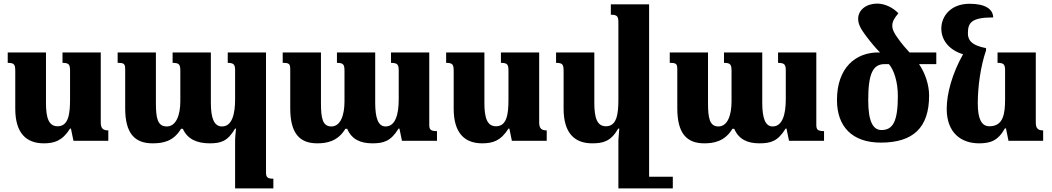

<svg xmlns="http://www.w3.org/2000/svg" viewBox="-20 -784 5857 1069"><path d="M224 14C284 14 328 -1 370 -68H375L389 0H583V-58C556 -58 541 -67 541 -102V-492H328V-434C365 -434 370 -424 370 -389V-231C370 -151 362 -81 301 -81C252 -81 236 -126 236 -211V-492H23V-434C61 -434 65 -424 65 -386V-179C65 -44 125 14 224 14Z M1248 -492V-434C1286 -434 1289 -421 1289 -388V-231C1289 -151 1273 -80 1216 -80C1171 -80 1154 -128 1154 -212V-492H941V-434C979 -434 984 -424 984 -388V-219C984 -145 961 -80 909 -80C856 -80 848 -128 848 -212V-492H635V-434C672 -434 677 -429 677 -395V-181C677 -43 729 14 829 14C885 14 945 5 988 -67H998C1024 -8 1079 14 1147 14C1210 14 1247 3 1289 -68H1294C1292 -44 1289 -21 1289 3V265H1502V211C1466 211 1461 201 1461 174V-492Z M2157 -492V-434C2197 -434 2200 -421 2200 -388V-231C2200 -151 2183 -80 2127 -80C2085 -80 2069 -128 2069 -212V-492H1856V-434C1893 -434 1898 -424 1898 -388V-219C1898 -145 1877 -80 1825 -80C1775 -80 1767 -128 1767 -212V-492H1554V-434C1591 -434 1596 -429 1596 -395V-181C1596 -43 1647 14 1746 14C1796 14 1860 5 1903 -67H1913C1938 -8 1987 14 2053 14C2115 14 2156 3 2199 -68H2204L2218 0H2413V-54C2375 -54 2370 -64 2370 -91V-492Z M2665 14C2725 14 2769 -1 2811 -68H2816L2830 0H3024V-58C2997 -58 2982 -67 2982 -102V-492H2769V-434C2806 -434 2811 -424 2811 -389V-231C2811 -151 2803 -81 2742 -81C2693 -81 2677 -126 2677 -211V-492H2464V-434C2502 -434 2506 -424 2506 -386V-179C2506 -44 2566 14 2665 14Z M3726 200H3594V-760H3381V-702C3418 -702 3423 -692 3423 -657V-231C3423 -151 3415 -81 3354 -81C3305 -81 3289 -126 3289 -211V-492H3076V-434C3114 -434 3118 -424 3118 -386V-179C3118 -44 3178 14 3277 14C3337 14 3381 4 3422 -68H3428C3427 -44 3423 -21 3423 3V265H3726Z M4312 -492V-434C4352 -434 4355 -421 4355 -388V-231C4355 -151 4338 -80 4282 -80C4240 -80 4224 -128 4224 -212V-492H4011V-434C4048 -434 4053 -424 4053 -388V-219C4053 -145 4032 -80 3980 -80C3930 -80 3922 -128 3922 -212V-492H3709V-434C3746 -434 3751 -429 3751 -395V-181C3751 -43 3802 14 3901 14C3951 14 4015 5 4058 -67H4068C4093 -8 4142 14 4208 14C4270 14 4311 3 4354 -68H4359L4373 0H4568V-54C4530 -54 4525 -64 4525 -91V-492Z M5153 -252C5153 -312 5131 -377 5097 -427H5193V-492H5044C5027 -510 5000 -541 4982 -567C4956 -601 4948 -622 4948 -641C4948 -664 4959 -683 4982 -710C4952 -742 4906 -764 4864 -764C4803 -764 4758 -728 4758 -680C4758 -653 4768 -629 4800 -586C4832 -544 4859 -512 4880 -492H4870C4743 -492 4640 -406 4640 -227C4640 -80 4724 10 4884 10C5063 10 5153 -72 5153 -252ZM4888 -60C4840 -60 4814 -109 4814 -226C4814 -374 4840 -427 4905 -427H4929C4957 -396 4979 -328 4979 -250C4979 -109 4952 -60 4888 -60Z M5575 -69H5581L5595 0H5788V-58C5761 -58 5747 -67 5747 -102V-492H5534V-434C5571 -434 5576 -424 5576 -389V-231C5576 -150 5566 -81 5489 -81C5443 -81 5424 -125 5424 -209C5424 -299 5439 -414 5470 -503V-516C5385 -532 5369 -564 5369 -598C5369 -656 5386 -687 5510 -687C5508 -735 5464 -763 5378 -763C5273 -763 5221 -693 5221 -625C5221 -555 5271 -503 5342 -482C5282 -375 5251 -264 5251 -178C5251 -43 5333 14 5431 14C5492 14 5536 1 5575 -69Z"/></svg>

Font: Noto Serif Armenian Extra
Style: Regular
Weight: 800
Designer: Monotype Design Team
Foundry: Monotype Imaging Inc.
Version: Version 1.901